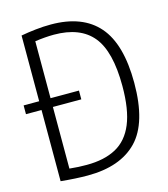

<svg xmlns="http://www.w3.org/2000/svg" viewBox="-114 -836 816 930"><g transform="rotate(-15 294.0 -371.5)"><path d="M211 5.5Q152.5 5.5 76.5 -2V-359H-1.5V-403H76.5V-732.5Q111.5 -739 150 -743.2Q188.5 -747.5 227 -747.5Q385.5 -747.5 465 -656Q544.5 -564.5 544.5 -370Q544.5 -170 459.8 -82.2Q375 5.5 211 5.5ZM219.5 -45.5Q308 -45.5 367 -77.5Q426 -109.5 455.5 -180.8Q485 -252 485 -370Q485 -544 422.5 -620Q360 -696 228.5 -696Q206.5 -696 182 -694Q157.5 -692 133.5 -688.5V-403H276V-359H133.5V-50Q157 -47.5 177.8 -46.5Q198.5 -45.5 219.5 -45.5Z"/></g></svg>

Font: Encode Sans Condensed Condensed Light
Style: Regular
Weight: 300
Width: 3
Designer: Multiple Designers
Foundry: Impallari Type
Version: Version 3.000; ttfautohint (v1.8.3) -l 8 -r 50 -G 200 -x 14 